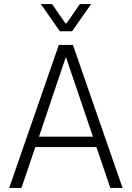

<svg xmlns="http://www.w3.org/2000/svg" viewBox="-20 -920 645 940"><path d="M268 -700H337L580 0H520L452 -200H153L85 0H25ZM435 -251 304 -637H301L171 -251ZM180 -900H235L300 -806H306L371 -900H426L333 -767H273Z"/></svg>

Font: Chakra Petch Light
Style: Regular
Weight: 300
Designer: Katatrad Aksorn Co.,Ltd.
Foundry: Cadson Demak Co.,Ltd.
Version: Version 1.000; ttfautohint (v1.6)